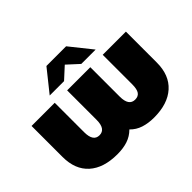

<svg xmlns="http://www.w3.org/2000/svg" viewBox="-154 -1041 1324 1324"><g transform="rotate(-45 508.0 -378.5)"><path d="M968 -547H742V-260C742 -228 737.2 -205 727.5 -191C717.8 -177 702.7 -170 682 -170C641.3 -170 621 -200 621 -260V-547H395V-260C395 -200 374.7 -170 334 -170C294 -170 274 -200 274 -260V-547H48V-245C48 -163 72.5 -100 121.5 -56C170.5 -12 239.7 10 329 10C367 10 400.7 5.2 430 -4.5C459.3 -14.2 485.3 -30.3 508 -53C530 -30.3 556 -14.2 586 -4.5C616 5.2 649.7 10 687 10C775.7 10 844.7 -12.2 894 -56.5C943.3 -100.8 968 -163.7 968 -245ZM593 -607H733L605 -767H413L285 -607H425L509 -684Z"/></g></svg>

Font: Montserrat Custom Black
Style: Regular
Weight: 900
Designer: Julieta Ulanovsky
Foundry: Julieta Ulanovsky
Version: Version 7.200